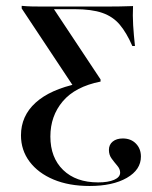

<svg xmlns="http://www.w3.org/2000/svg" viewBox="-20 -435 512 648"><path d="M282.3 192.7Q212.9 192.7 160.9 171Q108.9 149.2 79.8 110.5Q50.8 71.8 50.8 21.8Q50.8 -43.5 100 -88.3Q149.2 -133.1 244.4 -153.2L229.8 -140.3L53.2 -406.5V-415.3Q70.2 -413.7 85.9 -413.3Q101.6 -412.9 121 -412.9Q140.3 -412.9 167.7 -412.9H231.5H340.3Q362.1 -412.9 384.3 -413.3Q406.5 -413.7 429 -414.5Q427.4 -383.1 429.4 -349.6Q431.5 -316.1 435.5 -279.8H426.6Q407.3 -324.2 384.3 -351.6Q361.3 -379 325.4 -391.5Q289.5 -404 231.5 -404H162.1L319.4 -166.9V-159.7Q233.9 -142.7 191.9 -93.1Q150 -43.5 150 25.8Q150 96.8 193.1 138.7Q236.3 180.6 311.3 180.6Q345.2 180.6 365.3 171.8Q385.5 162.9 385.5 147.6Q385.5 135.5 375.8 124.2Q366.1 112.9 356.9 100.4Q347.6 87.9 347.6 71Q347.6 53.2 360.5 42.7Q373.4 32.3 394.4 32.3Q421.8 32.3 438.7 49.6Q455.6 66.9 455.6 93.5Q455.6 137.9 408.1 165.3Q360.5 192.7 282.3 192.7Z"/></svg>

Font: Playfair 144pt SemiExpanded SemiBold
Style: Regular
Weight: 600
Width: 6
Designer: Claus Eggers Sørensen
Foundry: Claus Eggers Sørensen
Version: Version 2.203